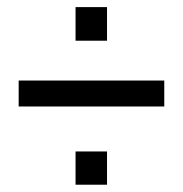

<svg xmlns="http://www.w3.org/2000/svg" viewBox="-20 -539 514 540"><path d="M192.5 -519H281V-424.5H192.5ZM32.5 -312.5H442V-239.5H32.5ZM192.5 -113H281V-19.5H192.5Z"/></svg>

Font: Overused Grotesk
Style: Regular
Weight: 450
Version: Version 0.004